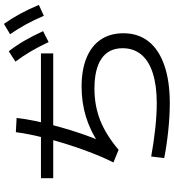

<svg xmlns="http://www.w3.org/2000/svg" viewBox="26 -884 885 978"><g transform="rotate(-90 469.0 -395.5)"><path d="M49.8 -629.9H685.5V-567.4H49.8ZM643.6 -759.8 696.3 -793.9Q726.6 -754.9 750.5 -713.4Q774.4 -671.9 798.8 -619.1L743.2 -590.8Q717.8 -644.5 694.3 -684.1Q670.9 -723.6 643.6 -759.8ZM783.2 -787.1 835.9 -818.4Q864.3 -778.3 887.2 -735.8Q910.2 -693.4 932.6 -640.6L877 -615.2Q854.5 -668 832 -708.5Q809.6 -749 783.2 -787.1ZM152.3 -2 160.2 -68.4Q228.5 -55.7 300.8 -47.9Q373 -40 431.6 -40Q521.5 -40 584.5 -60.1Q647.5 -80.1 679.7 -119.1Q711.9 -158.2 711.9 -213.9Q711.9 -284.2 659.7 -320.8Q607.4 -357.4 505.9 -357.4Q418.9 -357.4 344.7 -328.1Q270.5 -298.8 194.3 -234.4L129.9 -260.7Q161.1 -321.3 194.3 -413.1Q227.5 -504.9 252 -599.1Q276.4 -693.4 284.2 -757.8L356.4 -753.9Q347.7 -667 312 -539.1Q276.4 -411.1 237.3 -322.3L222.7 -333Q291 -378.9 363.3 -400.9Q435.5 -422.9 515.6 -422.9Q601.6 -422.9 662.6 -397.9Q723.6 -373 755.9 -325.2Q788.1 -277.3 788.1 -210Q788.1 -134.8 746.6 -82Q705.1 -29.3 625 -1.5Q544.9 26.4 431.6 26.4Q368.2 26.4 292.5 18.6Q216.8 10.7 152.3 -2Z"/></g></svg>

Font: WEMIX Pretendard Variable
Style: Regular
Weight: 400
Designer: Base glyphs from Inter by Rasmus Andersson; Hangeul glyphs from Noto Sans CJK(Source Han Sans) by Jang Soo-young and Kan
Foundry: Kil Hyung-jin
Version: Version 1.000;Glyphs 3.2 (3208)